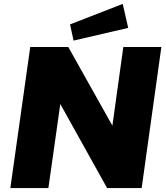

<svg xmlns="http://www.w3.org/2000/svg" viewBox="-20 -964 851 984"><path d="M609 -944 339 -839 357 -756 637 -821ZM612 -723 556 -320 330 -723H135L33 0H228L289 -431L529 0H706L807 -723Z"/></svg>

Font: United Sans Black
Style: Italic
Weight: 900
Italic angle: -8°
Designer: Pablo Impallari, Rodrigo Fuenzalida (Modified by Dan O. Williams)
Version: Version 1.000;PS 001.000;hotconv 1.0.88;makeotf.lib2.5.64775